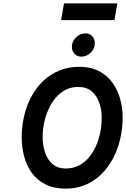

<svg xmlns="http://www.w3.org/2000/svg" viewBox="-20 -1109 749 1141"><path d="M372.2 12Q300.6 12 250.2 -13.4Q199.9 -38.9 168.8 -82Q137.6 -125.2 123.3 -180.1Q109 -234.9 109 -293.4Q109 -358 123.4 -419.4Q137.8 -480.9 165.9 -534Q194.1 -587 235.6 -626.9Q277.2 -666.8 331.4 -689.4Q385.6 -712 451.8 -712Q518.5 -712 567.1 -687Q615.8 -661.9 647.1 -619.1Q678.5 -576.4 693.6 -522.8Q708.8 -469.1 708.8 -411.6Q708.8 -344.5 694 -281.9Q679.2 -219.3 650.8 -166Q622.3 -112.7 581.1 -72.7Q540 -32.6 487.5 -10.3Q435 12 372.2 12ZM371.6 -107.6Q411.4 -107.6 444.6 -123.5Q477.8 -139.4 503.6 -168.1Q529.5 -196.8 547.6 -235.2Q565.7 -273.6 575 -318.4Q584.4 -363.2 584.4 -411.6Q584.4 -455.3 570.5 -496.9Q556.7 -538.4 526 -565.4Q495.3 -592.4 444.4 -592.4Q403.8 -592.4 370.6 -575.5Q337.4 -558.6 311.8 -528.9Q286.1 -499.2 268.7 -461Q251.3 -422.9 242.4 -379.8Q233.4 -336.7 233.4 -293.4Q233.4 -247.6 246.9 -205.1Q260.5 -162.5 290.8 -135.1Q321 -107.6 371.6 -107.6ZM462.8 -772.4Q438.3 -772.4 422.8 -789.2Q407.2 -806.1 407.2 -830Q407.2 -863.6 431.9 -887.1Q456.6 -910.6 487.8 -910.6Q512.7 -910.6 528 -894Q543.4 -877.4 543.4 -853Q543.4 -819.4 518.9 -795.9Q494.4 -772.4 462.8 -772.4ZM343 -989.4 360.2 -1088.8H677.2L660 -989.4Z"/></svg>

Font: Overpass
Style: Italic
Weight: 400
Italic angle: -10°
Designer: Delve Withrington, Dave Bailey, Thomas Jockin
Foundry: Delve Fonts LLC
Version: Version 4.000